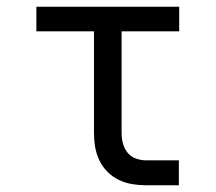

<svg xmlns="http://www.w3.org/2000/svg" viewBox="-20 -550 640 570"><path d="M413 0Q393 0 372 -3.5Q351 -7 332.5 -16Q314 -25 299 -40Q284 -55 275 -74Q266 -93 262.5 -113.5Q259 -134 259 -155V-457H88V-530H512V-457H341V-155Q341 -139 345 -124Q349 -109 358.5 -97Q368 -85 383 -79.5Q398 -74 413 -74H511V0Z"/></svg>

Font: Iosevka Curly Extended
Style: Regular
Weight: 400
Width: 7
Monospace: yes
Designer: Belleve Invis
Foundry: Belleve Invis
Version: Version 11.1.0; ttfautohint (v1.8.3)